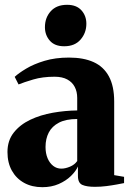

<svg xmlns="http://www.w3.org/2000/svg" viewBox="-20 -766 544 797"><path d="M155.5 11Q112.5 11 80 -7Q47.5 -25 29.2 -57.8Q11 -90.5 11 -135Q11 -182.5 37 -215.5Q63 -248.5 105.5 -268.8Q148 -289 199.2 -298Q250.5 -307 300.5 -307.5V-359.5Q300.5 -385.5 290.2 -405.2Q280 -425 259.2 -436.2Q238.5 -447.5 206.5 -447.5Q156.5 -447.5 117.8 -436Q79 -424.5 57 -415.5L41 -447Q57.5 -462.5 88.8 -481.2Q120 -500 164.8 -513.5Q209.5 -527 266.5 -527Q327 -527 368.5 -508.2Q410 -489.5 432 -449Q454 -408.5 454 -344.5V-39L495 -32V-6Q484.5 -4 464.8 -0.2Q445 3.5 421.5 6.5Q398 9.5 374 9.5Q340 9.5 321.8 1.5Q303.5 -6.5 303.5 -36V-75Q295 -55.5 274.5 -35.5Q254 -15.5 223.8 -2.2Q193.5 11 155.5 11ZM234.5 -66Q251 -66 270.2 -74Q289.5 -82 300.5 -97.5V-272Q254 -272 225 -257Q196 -242 182.5 -216Q169 -190 169 -156Q169 -129.5 177.5 -109.2Q186 -89 200.8 -77.5Q215.5 -66 234.5 -66ZM246 -574Q207 -574 186.8 -597.2Q166.5 -620.5 166.5 -653Q166.5 -692.5 190.5 -719.2Q214.5 -746 258 -746H259Q297.5 -746 318 -723.2Q338.5 -700.5 338.5 -667.5Q338.5 -629.5 314.5 -601.8Q290.5 -574 247 -574Z"/></svg>

Font: Merriweather 120pt ExtraBold
Style: Regular
Weight: 800
Version: Version 2.100